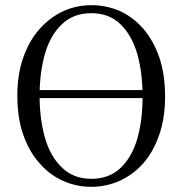

<svg xmlns="http://www.w3.org/2000/svg" viewBox="-20 -706 700 742"><path d="M577 -327V-358H82V-327ZM133 -336Q133 -426 154 -499Q175 -571 220 -613Q264 -655 333 -655Q402 -655 446 -612Q490 -569 511 -496Q531 -423 531 -333Q531 -242 511 -171Q490 -99 446 -57Q402 -15 333 -15Q264 -15 220 -58Q175 -100 154 -173Q133 -246 133 -336ZM333 -686Q276 -686 225 -663Q173 -639 133 -594Q93 -549 70 -484Q47 -419 47 -336Q47 -250 70 -185Q93 -119 133 -75Q172 -30 224 -7Q275 16 333 16Q390 16 442 -7Q493 -30 533 -74Q572 -118 595 -184Q618 -249 618 -333Q618 -420 595 -486Q572 -551 533 -596Q493 -641 442 -664Q390 -686 333 -686Z"/></svg>

Font: Source Serif 4 48pt
Style: Regular
Weight: 400
Designer: Frank Grie√ühammer
Foundry: Adobe Systems Incorporated
Version: Version 4.004;hotconv 1.0.116;makeotfexe 2.5.65601